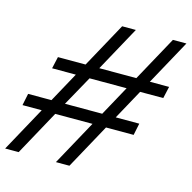

<svg xmlns="http://www.w3.org/2000/svg" viewBox="-111 -803 904 906"><g transform="rotate(15 341.0 -350.0)"><path d="M-8 0 112 -219H18L30 -277H144L224 -423H108L121 -481H256L376 -700H443L323 -481H504L624 -700H690L570 -481H664L651 -423H538L458 -277H573L561 -219H426L306 0H240L360 -219H178L58 0ZM210 -277H392L472 -423H291Z"/></g></svg>

Font: Red Hat Text
Style: Italic
Weight: 300
Italic angle: -12°
Designer: Pentagram, MCKL
Foundry: Pentagram, MCKL
Version: Version 1.023